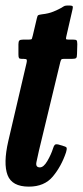

<svg xmlns="http://www.w3.org/2000/svg" viewBox="-20 -664 301 698"><path d="M64 -520H84.5Q94.5 -520 95.8 -522.8Q97 -525.5 99 -534L114 -597.5Q116 -607 119 -608.8Q122 -610.5 132.5 -612Q156.5 -614.5 174.5 -622Q192.5 -629.5 203 -635.5Q212 -641.5 215.8 -642.8Q219.5 -644 230.5 -644Q240.5 -644 243.2 -642Q246 -640 244 -631.5L221.5 -533.5Q219.5 -525 220 -522.5Q220.5 -520 230 -520H246Q255.5 -520 258.2 -517.5Q261 -515 261 -503.5L260 -468Q260 -455.5 256.5 -452.8Q253 -450 241.5 -450H212Q204.5 -450 202.8 -447.5Q201 -445 199 -437.5L121.5 -116Q116.5 -94 112.5 -74.8Q108.5 -55.5 125 -55.5Q138.5 -55.5 152 -78.5Q165.5 -101.5 173 -125Q175.5 -133.5 179 -137.2Q182.5 -141 193 -138.5L212.5 -132.5Q221.5 -130 222.5 -126Q223.5 -122 220 -110Q203 -59.5 172.2 -22.5Q141.5 14.5 85 14.5Q23.5 14.5 7.5 -27.5Q-8.5 -69.5 10 -150.5L76.5 -435Q78.5 -443.5 77.2 -446.8Q76 -450 66 -450H59Q51 -450 49 -453.2Q47 -456.5 47 -466.5V-503Q47 -513.5 50.5 -516.8Q54 -520 64 -520Z"/></svg>

Font: Besley* Condensed Semi
Style: Italic
Weight: 600
Width: 3
Italic angle: -13°
Designer: Owen Earl
Foundry: indestructible type*
Version: Version 3.000; ttfautohint (v1.8.3)